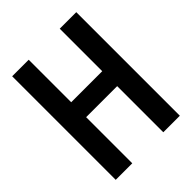

<svg xmlns="http://www.w3.org/2000/svg" viewBox="-203 -825 936 936"><g transform="rotate(-45 265.0 -357.0)"><path d="M44 0V-714H158V-421H372V-714H486V0H372V-318H158V0Z"/></g></svg>

Font: Noto Sans Mono Condensed SemiBold
Style: Regular
Weight: 600
Width: 3
Designer: Monotype Design Team
Foundry: Monotype Imaging Inc.
Version: Version 2.014